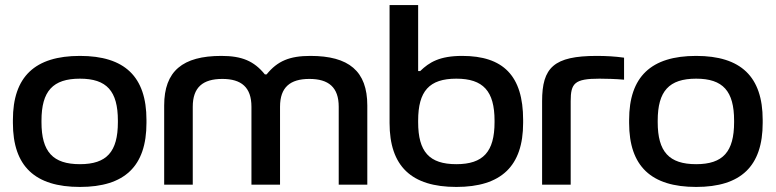

<svg xmlns="http://www.w3.org/2000/svg" viewBox="-20 -730 3066 759"><path d="M31 -256V-244C31 -73 118 9 296 9C473 9 559 -73 559 -244V-256C559 -427 473 -509 296 -509C118 -509 31 -427 31 -256ZM144 -247V-253C144 -370 189 -419 296 -419C402 -419 446 -370 446 -253V-247C446 -130 402 -81 296 -81C189 -81 144 -130 144 -247Z M629 -313V0H742V-308C742 -385 782 -418 859 -418C934 -418 974 -385 974 -308V0H1087V-308C1087 -385 1127 -418 1203 -418C1279 -418 1319 -385 1319 -308V0H1432V-313C1432 -449 1359 -509 1207 -509C1125 -509 1077 -489 1034 -436H1027C984 -489 936 -509 855 -509C702 -509 629 -449 629 -313Z M2048 -244V-256C2048 -431 1969 -509 1807 -509C1718 -509 1677 -484 1641 -449H1633V-710H1520V-244C1520 -73 1606 9 1784 9C1961 9 2048 -73 2048 -244ZM1633 -247V-253C1633 -370 1677 -419 1784 -419C1890 -419 1935 -370 1935 -253V-247C1935 -130 1890 -81 1784 -81C1677 -81 1633 -130 1633 -247Z M2350 -419C2373 -419 2414 -418 2447 -415V-502C2412 -507 2376 -509 2339 -509C2169 -509 2123 -463 2123 -330V0H2236V-330C2236 -401 2251 -419 2350 -419Z M2467 -256V-244C2467 -73 2554 9 2732 9C2909 9 2995 -73 2995 -244V-256C2995 -427 2909 -509 2732 -509C2554 -509 2467 -427 2467 -256ZM2580 -247V-253C2580 -370 2625 -419 2732 -419C2838 -419 2882 -370 2882 -253V-247C2882 -130 2838 -81 2732 -81C2625 -81 2580 -130 2580 -247Z"/></svg>

Font: LT Wave Medium
Style: Regular
Weight: 500
Designer: Daniel Lyons
Version: Version 2.5 (Glyphs App)